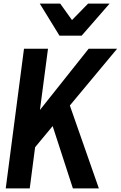

<svg xmlns="http://www.w3.org/2000/svg" viewBox="-20 -1052 674 1072"><path d="M588 -853ZM436 -853H312L202 -1032H316L382 -940L472 -1032H592ZM532 0H387L274 -348L176 -230L146 0H12L114 -780H248L203 -438L475 -780H634L370 -463Z"/></svg>

Font: Tanohe Sans SemiBold
Style: Italic
Weight: 600
Designer: Village Type and Design LLC & Cristiano Sobral
Foundry: Cooper Hewitt Smithsonian Design Museum
Version: Version 1.00;September 29, 2021;FontCreator 13.0.0.2655 64-b